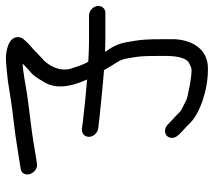

<svg xmlns="http://www.w3.org/2000/svg" viewBox="-60 -597 720 646"><g transform="rotate(90 300.0 -274.0)"><path d="M29.4 -213.5H116.4C135.9 -213.5 157.2 -212.7 184.7 -211C196 -192.2 199.8 -176.8 208.5 -150.4C213.6 -130 211 -108.2 198.1 -85.7C184.2 -61.3 176.2 -59.6 155.5 -38.3C136.9 -19.2 127.8 -16.1 107.5 8.2L107.1 8.7L106.7 9.3C97.1 25 102.5 42.4 116.6 51.8C131 61.6 149.3 63.9 160 65.4C173.4 67.4 200.6 64.9 249.5 59.4L306.8 50.4C327.6 47.1 355.4 43.4 390 39.4C445 33.1 483.6 25.9 526.1 19.4L545.7 16.3C562.9 13.4 566.5 -2.9 562.4 -15.1C558.3 -27.3 544.7 -41.3 527.7 -38.3L508.3 -35.4C495.1 -33.3 478 -30.5 456.9 -26.8C420 -20.4 328.7 -10.5 289.9 -4.4C266.6 -0.7 225.8 7.4 190.6 10.3C200.4 1 209.2 -8.4 220.5 -17.4C229.8 -24.8 239.8 -39.4 252.7 -61.4C275.8 -98.6 271.9 -147.9 244.4 -207C299.8 -202.4 345.4 -197.9 379.2 -193.6L411.6 -189.5H412.4C430.5 -189.5 439.4 -203.5 437 -217.5C434.9 -229.4 424.7 -241.8 409.1 -244.4L376 -248.4C330.4 -252.8 265.7 -260.1 212.9 -263.9C205.1 -277.9 195.7 -293.7 188.1 -305.1C180.6 -316.4 175.8 -328.2 173.7 -341L169.5 -366C163.5 -402.6 166 -437 165.2 -469.1C164.9 -511.4 172.5 -536.4 184.8 -547.6C188.8 -550.2 196.6 -554.2 204.8 -557.3C220 -563 304.1 -545.8 313.9 -540.8L342.3 -526.5C348.4 -523.5 352.7 -520.3 355.5 -517.3C371.3 -500.7 374.2 -500.2 394 -480.5C406.2 -466.9 423.6 -466.5 433.2 -474.7C442.4 -482.5 445 -499 432.1 -513.4C418.1 -529 401.6 -541.6 392.2 -552.3L392 -552.5L391.7 -552.8C360.2 -585.4 282.7 -613.2 213.2 -613.5C138.2 -617.2 107.3 -552.8 108.8 -488.6C109.7 -449 106.9 -412 114.5 -366L118.7 -341C122.2 -320 129.6 -300.6 141.1 -283.4C145.2 -277.3 147.4 -273.9 151.5 -267.5C136.7 -268.1 120.1 -268.5 107.3 -268.5H20.3C4.7 -268.5 -5 -255.4 -2.6 -240.5C0.1 -224.7 15 -213.5 29.4 -213.5Z"/></g></svg>

Font: MewTooHand
Style: BdLta
Weight: 400
Designer: Mew Too, Robert Jablonski
Version: Version 0.77